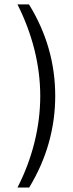

<svg xmlns="http://www.w3.org/2000/svg" viewBox="-20 -760 327 864"><path d="M134.8 -118.2Q161.1 -223.6 161.1 -328.1Q161.1 -431.6 134.8 -537.1Q108.4 -641.6 58.6 -740.2H110.4Q228.5 -548.8 228.5 -328.1Q228.5 -220.7 199.7 -117.7Q170.9 -14.6 111.3 84H58.6Q108.4 -12.7 134.8 -118.2Z"/></svg>

Font: Dinish
Style: Regular
Weight: 400
Designer: Bert Driehuis
Foundry: Playbeing
Version: Version 3.006; git-39231f3c-release